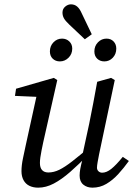

<svg xmlns="http://www.w3.org/2000/svg" viewBox="-20 -852 620 885"><path d="M156 13Q133 13 115.5 4.5Q98 -4 88.5 -21.5Q79 -39 79 -63Q79 -90 86 -123Q93 -156 99 -184L153 -430L164 -405L49 -410L54 -443L228 -493L244 -483L179 -195Q175 -176 171.5 -158.5Q168 -141 166 -126.5Q164 -112 164 -101Q164 -79 174 -68Q184 -57 203 -57Q228 -57 253.5 -69.5Q279 -82 313 -108.5Q347 -135 394 -175L400 -141H389Q343 -94 303.5 -59.5Q264 -25 228 -6Q192 13 156 13ZM406 13Q381 13 364 -1Q347 -15 347 -43Q347 -56 350 -73.5Q353 -91 362 -124H357L391 -281Q401 -329 410 -377.5Q419 -426 428 -475L492 -493L509 -483L437 -142Q433 -122 430 -105Q427 -88 427 -79Q427 -69 434 -62.5Q441 -56 451 -56Q471 -56 493 -73.5Q515 -91 546 -129L574 -110Q551 -78 525.5 -50Q500 -22 470.5 -4.5Q441 13 406 13ZM256 -569Q236 -569 223 -581.5Q210 -594 210 -615Q210 -640 226.5 -657Q243 -674 266 -674Q286 -674 299.5 -661Q313 -648 313 -628Q313 -603 296 -586Q279 -569 256 -569ZM371 -671 299 -739Q281 -756 274.5 -768Q268 -780 268 -794Q268 -811 280.5 -821.5Q293 -832 307 -832Q324 -832 336 -821.5Q348 -811 357 -790L403 -694ZM461 -569Q441 -569 428 -581.5Q415 -594 415 -615Q415 -640 431.5 -657Q448 -674 471 -674Q491 -674 503.5 -661Q516 -648 516 -628Q516 -603 500 -586Q484 -569 461 -569Z"/></svg>

Font: Source Serif 4 18pt
Style: Italic
Weight: 400
Italic angle: -12°
Designer: Frank Grießhammer
Foundry: Adobe Systems Incorporated
Version: Version 4.004;hotconv 1.0.116;makeotfexe 2.5.65601